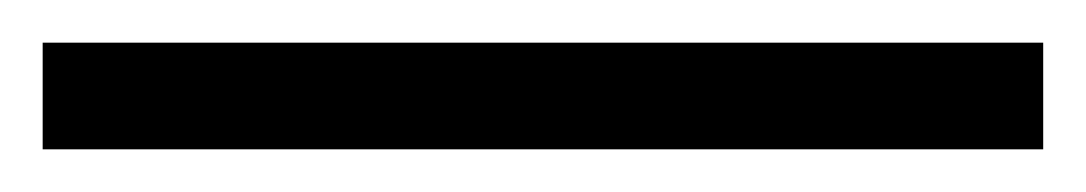

<svg xmlns="http://www.w3.org/2000/svg" viewBox="-25 63 509 90"><path d="M-5 133V83H464V133Z"/></svg>

Font: Noto Serif Hentaigana EL
Style: Regular
Weight: 400
Designer: Kazuhiro Yamada
Foundry: nipponia
Version: Version 1.000